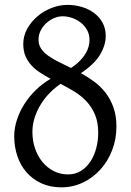

<svg xmlns="http://www.w3.org/2000/svg" viewBox="-20 -764 543 798"><path d="M240.2 -696.3Q222.2 -696.3 204.3 -688.5Q186.5 -680.7 172.1 -667.5Q157.7 -654.3 148.9 -636.7Q140.1 -619.1 140.1 -599.1Q140.1 -577.6 151.1 -561.5Q162.1 -545.4 180.9 -532Q199.7 -518.6 224.1 -506.6Q248.5 -494.6 275.4 -481.4Q297.9 -496.6 312.5 -511.7Q327.1 -526.9 335.9 -541.7Q344.7 -556.6 348.4 -570.8Q352.1 -585 352.1 -597.7Q352.1 -621.1 341.8 -639.4Q331.5 -657.7 315.2 -670.4Q298.8 -683.1 279.1 -689.7Q259.3 -696.3 240.2 -696.3ZM388.2 -211.9Q388.2 -255.9 374.8 -287.6Q361.3 -319.3 339.4 -342.8Q317.4 -366.2 289.3 -383.3Q261.2 -400.4 231.9 -415.5Q209.5 -400.4 188.2 -379.2Q167 -357.9 150.6 -332Q134.3 -306.2 124.5 -276.4Q114.7 -246.6 114.7 -215.3Q114.7 -178.2 126 -146Q137.2 -113.8 157 -90.1Q176.8 -66.4 203.9 -52.7Q231 -39.1 262.7 -39.1Q293.5 -39.1 316.9 -54Q340.3 -68.8 356.2 -93.3Q372.1 -117.7 380.1 -148.7Q388.2 -179.7 388.2 -211.9ZM419.4 -614.3Q419.4 -576.2 395.8 -536.6Q372.1 -497.1 316.4 -460Q344.7 -444.3 371.3 -424.8Q397.9 -405.3 418.5 -378.9Q439 -352.5 451.4 -317.9Q463.9 -283.2 463.9 -237.8Q463.9 -185.1 445.8 -138.9Q427.7 -92.8 396.7 -58.8Q365.7 -24.9 324.2 -5.1Q282.7 14.6 235.4 14.6Q188 14.6 151.4 -2.4Q114.7 -19.5 89.8 -48.3Q64.9 -77.1 52 -115.7Q39.1 -154.3 39.1 -197.3Q39.1 -231.4 50.3 -265.9Q61.5 -300.3 81.5 -331.8Q101.6 -363.3 129.4 -390.4Q157.2 -417.5 190.4 -436.5Q167.5 -448.7 146.7 -462.2Q126 -475.6 110.4 -492.7Q94.7 -509.8 85.7 -531.2Q76.7 -552.7 76.7 -581.1Q76.7 -614.7 93 -644.3Q109.4 -673.8 135.5 -696Q161.6 -718.3 194.6 -731Q227.5 -743.7 260.7 -743.7Q290.5 -743.7 319.1 -735.4Q347.7 -727.1 370.1 -710.7Q392.6 -694.3 406 -670.2Q419.4 -646 419.4 -614.3Z"/></svg>

Font: Gentium Plus
Style: Regular
Weight: 400
Designer: J. Victor Gaultney, Annie Olsen, Iska Routamaa
Foundry: SIL International
Version: Version 1.510